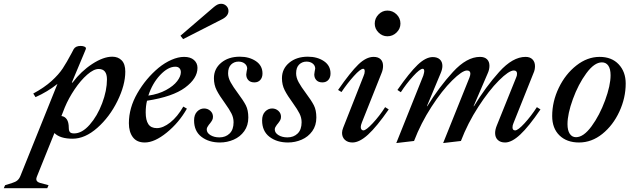

<svg xmlns="http://www.w3.org/2000/svg" viewBox="-154 -746 3366 1016"><path d="M509 -367Q509 -296 467.5 -211.5Q426 -127 361 -69.5Q296 -12 230 -12Q164 -12 134 -42L41 189Q38 197 38 202Q38 216 58 222L103 234L96 250H-134L-127 234L-89 222Q-72 217 -62 208.5Q-52 200 -46 185L150 -302Q97 -260 34 -232L22 -251Q81 -283 119 -317.5Q157 -352 178 -384Q199 -416 225 -465Q228 -472 236 -486Q246 -503 273 -503Q286 -503 294.5 -498.5Q303 -494 300 -486Q297 -477 291 -464L226 -309H230Q275 -369 334 -407.5Q393 -446 440 -446Q471 -446 490 -426.5Q509 -407 509 -367ZM412 -326Q412 -381 368 -381Q342 -381 307.5 -351Q273 -321 241 -273.5Q209 -226 189 -178L171 -132Q189 -130 199.5 -114.5Q210 -99 210 -69Q210 -54 216 -47Q222 -40 238 -40Q280 -40 320.5 -86Q361 -132 386.5 -199.5Q412 -267 412 -326Z M624 -213Q617 -185 617 -151Q617 -110 631 -89Q645 -68 676 -68Q709 -68 747 -98Q785 -128 816 -182L835 -171Q793 -97 728.5 -44.5Q664 8 612 8Q570 8 549 -20Q528 -48 528 -94Q528 -175 573 -253Q618 -331 685 -387Q718 -414 753.5 -429.5Q789 -445 820 -445Q854 -445 872.5 -428.5Q891 -412 891 -387Q891 -331 825.5 -282.5Q760 -234 624 -213ZM631 -240Q685 -248 724.5 -269.5Q764 -291 783.5 -316.5Q803 -342 803 -364Q803 -377 795.5 -385Q788 -393 774 -393Q735 -393 693.5 -349Q652 -305 631 -240ZM801 -557 978 -709Q989 -718 997.5 -722Q1006 -726 1016 -726Q1032 -726 1043.5 -715Q1055 -704 1055 -688Q1055 -662 1023 -645L815 -539Z M873 -109Q873 -139 889 -155.5Q905 -172 926 -172Q945 -172 959 -159.5Q973 -147 973 -128Q973 -118 969 -110.5Q965 -103 958 -94Q956 -92 951 -85.5Q946 -79 943 -73Q940 -67 940 -61Q940 -43 959.5 -31Q979 -19 1007 -19Q1040 -19 1061 -39.5Q1082 -60 1082 -99Q1082 -123 1071 -145Q1060 -167 1037 -199Q1007 -240 992.5 -268.5Q978 -297 978 -332Q978 -382 1016.5 -414Q1055 -446 1115 -446Q1165 -446 1200 -422.5Q1235 -399 1235 -357Q1235 -336 1223.5 -323Q1212 -310 1192 -310Q1171 -310 1160 -322Q1149 -334 1149 -352Q1149 -355 1151 -367Q1154 -382 1154 -383Q1154 -399 1141 -409.5Q1128 -420 1108 -420Q1085 -420 1069 -404.5Q1053 -389 1053 -358Q1053 -335 1066.5 -310.5Q1080 -286 1104 -254Q1134 -214 1147 -188.5Q1160 -163 1160 -124Q1160 -82 1138.5 -52Q1117 -22 1082.5 -7Q1048 8 1010 8Q951 8 912 -22Q873 -52 873 -109Z M1233 -109Q1233 -139 1249 -155.5Q1265 -172 1286 -172Q1305 -172 1319 -159.5Q1333 -147 1333 -128Q1333 -118 1329 -110.5Q1325 -103 1318 -94Q1316 -92 1311 -85.5Q1306 -79 1303 -73Q1300 -67 1300 -61Q1300 -43 1319.5 -31Q1339 -19 1367 -19Q1400 -19 1421 -39.5Q1442 -60 1442 -99Q1442 -123 1431 -145Q1420 -167 1397 -199Q1367 -240 1352.5 -268.5Q1338 -297 1338 -332Q1338 -382 1376.5 -414Q1415 -446 1475 -446Q1525 -446 1560 -422.5Q1595 -399 1595 -357Q1595 -336 1583.5 -323Q1572 -310 1552 -310Q1531 -310 1520 -322Q1509 -334 1509 -352Q1509 -355 1511 -367Q1514 -382 1514 -383Q1514 -399 1501 -409.5Q1488 -420 1468 -420Q1445 -420 1429 -404.5Q1413 -389 1413 -358Q1413 -335 1426.5 -310.5Q1440 -286 1464 -254Q1494 -214 1507 -188.5Q1520 -163 1520 -124Q1520 -82 1498.5 -52Q1477 -22 1442.5 -7Q1408 8 1370 8Q1311 8 1272 -22Q1233 -52 1233 -109Z M1656 -43Q1656 -55 1662 -70L1770 -344Q1776 -357 1776 -369Q1776 -382 1768 -382Q1753 -382 1718 -343Q1683 -304 1653 -259L1635 -270Q1701 -365 1742.5 -405Q1784 -445 1823 -445Q1847 -445 1860 -432.5Q1873 -420 1873 -397Q1873 -378 1865 -359L1761 -98Q1755 -83 1755 -74Q1755 -65 1759 -60.5Q1763 -56 1769 -56Q1783 -56 1818.5 -94Q1854 -132 1884 -179L1903 -167Q1839 -75 1793.5 -33.5Q1748 8 1711 8Q1686 8 1671 -6Q1656 -20 1656 -43ZM1829 -621Q1829 -649 1849 -669.5Q1869 -690 1896 -690Q1924 -690 1944.5 -670Q1965 -650 1965 -621Q1965 -594 1944.5 -574Q1924 -554 1896 -554Q1869 -554 1849 -574Q1829 -594 1829 -621Z M2086 -346Q2091 -363 2091 -369Q2091 -382 2083 -382Q2068 -382 2032 -342.5Q1996 -303 1967 -258L1949 -270Q2013 -362 2056 -403Q2099 -444 2136 -444Q2160 -444 2173.5 -431.5Q2187 -419 2187 -397Q2187 -380 2178 -359L2105 -184H2107Q2170 -286 2243 -365.5Q2316 -445 2386 -445Q2410 -445 2423 -432.5Q2436 -420 2436 -398Q2436 -377 2426 -356L2352 -184H2354Q2416 -286 2487.5 -365.5Q2559 -445 2627 -445Q2651 -445 2664 -431.5Q2677 -418 2677 -396Q2677 -376 2669 -359L2563 -94Q2558 -83 2558 -72Q2558 -56 2572 -56Q2587 -56 2621.5 -93.5Q2656 -131 2687 -179L2706 -167Q2644 -76 2599 -34Q2554 8 2519 8Q2494 8 2480 -5.5Q2466 -19 2466 -42Q2466 -60 2475 -82L2577 -335Q2582 -345 2582 -356Q2582 -373 2565 -373Q2539 -373 2486 -320Q2433 -267 2377 -180.5Q2321 -94 2285 0L2191 11L2330 -335Q2335 -348 2335 -356Q2335 -373 2317 -373Q2292 -373 2238.5 -320Q2185 -267 2129 -180.5Q2073 -94 2037 0L1943 11Z M2768 -132Q2768 -209 2803 -281.5Q2838 -354 2896 -399.5Q2954 -445 3019 -445Q3083 -445 3120 -405.5Q3157 -366 3157 -304Q3157 -228 3123.5 -155.5Q3090 -83 3033.5 -37.5Q2977 8 2910 8Q2845 8 2806.5 -29.5Q2768 -67 2768 -132ZM3077 -348Q3077 -381 3065 -398.5Q3053 -416 3031 -416Q2991 -416 2948.5 -358Q2906 -300 2877.5 -221.5Q2849 -143 2849 -89Q2849 -56 2861 -38Q2873 -20 2894 -20Q2934 -20 2976.5 -78Q3019 -136 3048 -215Q3077 -294 3077 -348Z"/></svg>

Font: Ibarra Real Nova
Style: Italic
Weight: 400
Italic angle: -22°
Designer: Jose Maria Ribagorda & Octavio Pardo
Foundry: Octavio Pardo
Version: Version 1.014